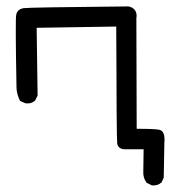

<svg xmlns="http://www.w3.org/2000/svg" viewBox="-20 -516 540 596"><path d="M450.7 59.1 437 52.2 435.5 51.8 434.6 50.3Q423.8 36.1 424.8 16.6L425.8 -52.7H374.5Q368.2 -52.2 362.8 -53Q357.4 -53.7 353.5 -55.9Q349.6 -58.1 346.9 -62Q344.2 -65.9 343.8 -70.8Q343.3 -75.2 342.8 -99.6Q342.3 -124 342 -170.2Q341.8 -216.3 341.6 -280.8Q341.3 -345.2 340.8 -433.6L93.8 -429.7L96.7 -220.7V-219.2L96.2 -218.3L89.4 -204.6L88.9 -203.1L87.4 -202.6Q82 -197.8 74.7 -196Q67.4 -194.3 59.6 -195.3H59.1L58.1 -195.8L44.4 -201.7L42.5 -202.6L41.5 -204.1Q36.6 -214.4 33.9 -224.9Q31.2 -235.4 31.2 -246.1Q27.3 -455.6 30.3 -470.2Q34.2 -487.8 53.7 -490.7Q69.8 -493.2 377 -496.1H377.4H377.9Q385.3 -495.1 390.9 -491.7Q396.5 -488.3 399.4 -483.6Q402.3 -479 403.6 -472.9Q404.8 -466.8 403.3 -459.5L404.3 -116.2Q418.9 -116.2 429.9 -116Q440.9 -115.7 449.7 -115.5Q458.5 -115.2 464.6 -114.5Q470.7 -113.8 474.1 -113.3Q493.7 -109.4 490.2 -71.8L488.3 34.2V35.6L487.8 36.6L481.9 49.3L481.4 50.8L480 51.3Q474.6 56.2 467.5 58.1Q460.4 60.1 452.6 59.6H451.7Z"/></svg>

Font: NaikaiFont
Style: SemiBold
Weight: 600
Version: Version 1.89